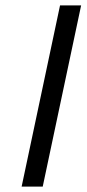

<svg xmlns="http://www.w3.org/2000/svg" viewBox="-20 -690 320 710"><path d="M202 -670 60 0H138L280 -670Z"/></svg>

Font: LT Wave Light
Style: Italic
Weight: 300
Designer: Daniel Lyons
Version: Version 2.5 (Glyphs App)